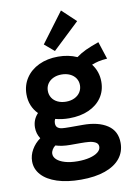

<svg xmlns="http://www.w3.org/2000/svg" viewBox="-107 -864 782 1143"><g transform="rotate(-10 284.0 -292.5)"><path d="M19.5 56.6Q19.5 19.5 39.1 -14.2Q58.6 -47.9 91.3 -71.3Q71.3 -101.6 71.3 -138.7Q71.3 -186.5 104 -221.2Q80.6 -244.6 68.1 -275.1Q55.7 -305.7 55.7 -341.8Q55.7 -397 84.2 -440.2Q112.8 -483.4 163.6 -507.3Q214.4 -531.2 279.3 -531.2Q342.3 -531.2 393.6 -508.3Q421.4 -528.8 451.4 -542.7Q481.4 -556.6 531.2 -574.2L565.4 -468.8Q532.7 -466.3 512.7 -461.7Q492.7 -457 471.2 -448.7Q507.8 -401.4 507.8 -339.8Q507.8 -285.6 479.7 -244.6Q451.7 -203.6 400.9 -180.9Q350.1 -158.2 283.2 -158.2Q238.8 -158.2 198.7 -168.9Q192.4 -158.2 192.4 -144.5Q192.4 -125.5 203.1 -117.2Q213.9 -108.9 230.2 -107.2Q246.6 -105.5 278.3 -105.5H354.5Q448.2 -105.5 502.9 -69.1Q557.6 -32.7 557.6 39.1Q557.6 92.3 526.4 131.6Q495.1 170.9 434.6 192.4Q374 213.9 288.1 213.9Q205.1 213.9 144.5 194.1Q84 174.3 51.8 138.7Q19.5 103 19.5 56.6ZM378.9 -341.8Q378.9 -365.2 366.5 -383.8Q354 -402.3 331.8 -412.6Q309.6 -422.9 281.2 -422.9Q252.9 -422.9 231 -412.4Q209 -401.9 196.8 -383.3Q184.6 -364.7 184.6 -340.8Q184.6 -316.9 196.8 -298.1Q209 -279.3 231.2 -269Q253.4 -258.8 281.2 -258.8Q310.1 -258.8 332.3 -269.5Q354.5 -280.3 366.7 -299.1Q378.9 -317.9 378.9 -341.8ZM288.1 102.5Q328.6 102.5 360.6 94.5Q392.6 86.4 410.6 72Q428.7 57.6 428.7 39.1Q428.7 20.5 411.9 11.7Q395 2.9 373.3 1Q351.6 -1 322.3 -1H259.8Q210.4 -1 172.4 -13.2Q160.6 -4.9 153.1 7.8Q145.5 20.5 145.5 33.2Q145.5 52.2 162.4 67.9Q179.2 83.5 211.4 93Q243.7 102.5 288.1 102.5ZM209 -617.2 344.7 -798.8 428.7 -719.7 267.6 -567.4Z"/></g></svg>

Font: Reddit Sans Fudge
Style: Bold
Weight: 700
Designer: Stephen Hutchings
Foundry: Reddit
Version: Version 1.013